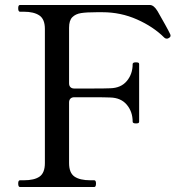

<svg xmlns="http://www.w3.org/2000/svg" viewBox="-20 -750 737 770"><path d="M664 -607Q664 -604 662 -601.5Q660 -599 656 -597Q653 -595 649 -595Q643 -595 639 -599Q595 -643 529.5 -672Q464 -701 391 -701H368Q327 -701 305 -697.5Q283 -694 270 -681Q257 -668 257 -639V-416Q257 -406 262.5 -400.5Q268 -395 278 -395H344Q403 -395 422 -396Q465 -397 488.5 -425Q512 -453 512 -493Q512 -500 525 -500Q532 -500 535 -498.5Q538 -497 538 -493V-262Q538 -258 535 -256.5Q532 -255 525 -255Q512 -255 512 -262Q512 -302 488.5 -330Q465 -358 422 -359Q403 -360 344 -360H278Q268 -360 262.5 -354.5Q257 -349 257 -339V-96Q257 -57 278.5 -42Q300 -27 343 -27H358Q365 -27 365 -14Q365 0 358 0H60Q53 0 53 -14Q53 -27 60 -27H75Q118 -27 139 -42Q160 -57 160 -96V-634Q160 -673 138 -688Q116 -703 75 -703H60Q53 -703 53 -717Q53 -730 60 -730H581Q597 -730 612 -705Q628 -677 642.5 -651Q657 -625 663 -612Q664 -610 664 -607Z"/></svg>

Font: Shippori Mincho B1 Medium
Style: Regular
Weight: 500
Designer: FONTDASU
Foundry: FONTDASU / Google Inc. / but / Adobe
Version: Version 3.110; ttfautohint (v1.8.3)